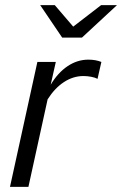

<svg xmlns="http://www.w3.org/2000/svg" viewBox="-20 -730 477 750"><path d="M19 0 126 -488H198L178 -399Q206 -446 244 -471.5Q282 -497 325 -497Q354 -497 376 -488L361 -422Q352 -427 336.5 -430Q321 -433 306 -433Q266 -433 230 -409.5Q194 -386 166 -342L91 0ZM223 -583 137 -710H194L266 -626L375 -710H437L300 -583Z"/></svg>

Font: Red Hat Text
Style: Italic
Weight: 300
Italic angle: -12°
Designer: Pentagram, MCKL
Foundry: Pentagram, MCKL
Version: Version 1.023